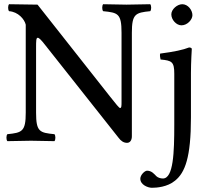

<svg xmlns="http://www.w3.org/2000/svg" viewBox="-20 -667 1010 910"><path d="M556 -512V-185C556 -166 556 -155 549 -155C545 -155 530 -173 501 -210L158 -645L23 -647C17 -641 17 -620 23 -614C66 -611 96 -576 102 -550V-133C102 -44 85 -38 15 -31C9 -25 9 -4 15 2C58 1 103 0 127 0C150 0 196 1 238 2C244 -4 244 -25 238 -31C168 -38 151 -42 151 -133V-439C151 -473 151 -488 159 -488C165 -488 176 -477 193 -455L542 -14C553 1 566 10 582 10C596 10 605 -2 605 -21V-512C605 -601 622 -607 692 -614C698 -620 698 -641 692 -647C651 -646 604 -645 580 -645C559 -645 513 -646 469 -647C463 -641 463 -620 469 -614C539 -607 556 -603 556 -512ZM806 -317V-76C806 56 802 179 752 179C741 179 728 175 721 168C711 158 699 142 677 142C666 142 645 162 645 180C645 209 681 223 700 223C721 223 773 220 810 189C857 151 885 79 885 -110V-321C885 -371 889 -435 889 -435C889 -439 884 -442 876 -442C848 -431 808 -422 739 -413C737 -407 739 -391 741 -385C795 -380 806 -374 806 -317ZM792 -599C792 -573 816 -547 840 -547C868 -547 892 -574 892 -595C892 -619 871 -647 844 -647C820 -647 792 -623 792 -599Z"/></svg>

Font: Libertinus Serif
Style: Regular
Weight: 400
Designer: Philipp H. Poll, Khaled Hosny
Foundry: Caleb Maclennan
Version: Version 7.050;RELEASE